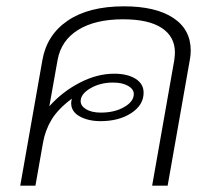

<svg xmlns="http://www.w3.org/2000/svg" viewBox="-20 -587 676 607"><path d="M583 -427Q583 -412 580 -397L510 0H461L531 -397Q533 -413 533 -421Q533 -471 491.5 -498.5Q450 -526 369 -526Q281 -526 227 -492.5Q173 -459 162 -397L136 -251Q177 -297 232 -325.5Q287 -354 341 -354Q383 -354 408.5 -338Q434 -322 434 -294Q434 -255 395 -229.5Q356 -204 298 -204Q259 -204 232 -219Q205 -234 205 -261Q205 -265 207 -275Q164 -243 143.5 -209.5Q123 -176 116 -136L92 0H44L114 -397Q128 -477 194.5 -522Q261 -567 372 -567Q472 -567 527.5 -530.5Q583 -494 583 -427ZM235 -267Q235 -252 252.5 -241.5Q270 -231 299 -231Q342 -231 372.5 -248.5Q403 -266 403 -290Q403 -305 385 -315.5Q367 -326 337 -326Q297 -326 266 -308Q235 -290 235 -267Z"/></svg>

Font: KoHo Light
Style: Italic
Weight: 300
Italic angle: -10°
Version: Version 1.000; ttfautohint (v1.6)